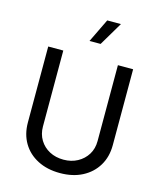

<svg xmlns="http://www.w3.org/2000/svg" viewBox="-143 -1104 1022 1219"><g transform="rotate(15 368.0 -495.0)"><path d="M547 -745H647V-246Q647 -169 612 -111Q577 -53 514.5 -20.5Q452 12 368 12Q284 12 221 -20.5Q158 -53 123.5 -111Q89 -169 89 -246V-745H188V-246Q188 -196 211.5 -157.5Q235 -119 275.5 -97.5Q316 -76 368 -76Q419 -76 459.5 -98Q500 -120 523.5 -158Q547 -196 547 -246ZM333 -847 408 -1002H498L406 -847Z"/></g></svg>

Font: Plus Jakarta Text
Style: Regular
Weight: 400
Designer: Gumpita Rahayu
Foundry: Tokotype Studio
Version: Version 1.000